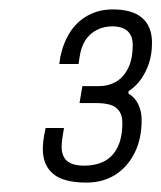

<svg xmlns="http://www.w3.org/2000/svg" viewBox="-20 -816 343 408"><path d="M164 -428Q115 -428 93 -446.5Q71 -465 71 -499Q71 -506 72 -516Q73 -526 77 -544H116Q113 -527 112 -518.5Q111 -510 111 -504Q111 -484 122.5 -474Q134 -464 159 -464Q183 -464 201 -473Q219 -482 229.5 -502.5Q240 -523 240 -555Q240 -571 233 -580.5Q226 -590 213.5 -593.5Q201 -597 184 -597H149L155 -633H191Q210 -633 226 -642Q242 -651 252 -670.5Q262 -690 262 -721Q262 -740 251 -750Q240 -760 219 -760Q201 -760 186 -752.5Q171 -745 161.5 -730.5Q152 -716 149 -694L147 -680H106L108 -694Q114 -724 128.5 -747Q143 -770 166.5 -783Q190 -796 220 -796Q261 -796 282 -778Q303 -760 303 -725Q303 -700 296 -680Q289 -660 278 -645.5Q267 -631 253 -622V-617Q266 -610 273.5 -595Q281 -580 281 -561Q281 -520 265.5 -490Q250 -460 224 -444Q198 -428 164 -428Z"/></svg>

Font: Archivo Condensed Thin
Style: Italic
Weight: 250
Width: 3
Italic angle: -10°
Designer: Hector Gatti
Foundry: Omnibus-Type
Version: Version 2.001